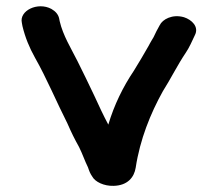

<svg xmlns="http://www.w3.org/2000/svg" viewBox="-20 -642 707 624"><path d="M51 -568 53 -557C62 -520 75 -488 94 -454C131 -389 164 -310 199 -241C213 -209 222 -191 237 -164C248 -142 256 -118 266 -98C270 -86 273 -78 280 -68C289 -51 318 -37 349 -38C395 -39 416 -66 421 -97C435 -189 469 -273 509 -345C535 -386 557 -431 584 -471C595 -487 605 -510 613 -527C628 -555 603 -578 578 -586C540 -597 508 -579 499 -560C494 -552 483 -530 479 -521L473 -511C469 -505 466 -498 463 -493C448 -466 432 -440 415 -412C380 -360 351 -301 332 -237C316 -267 302 -297 286 -332C267 -373 250 -406 232 -443C211 -485 185 -526 174 -573L172 -583C169 -595 161 -605 147 -613C102 -637 42 -607 51 -568Z"/></svg>

Font: Blanket
Style: Sik
Weight: 700
Foundry: Cannot Into Space Fonts
Version: Version 0.9